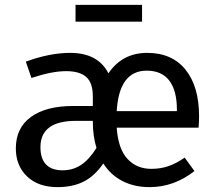

<svg xmlns="http://www.w3.org/2000/svg" viewBox="-20 -756 888 788"><path d="M795 -232H459Q465 -145 503 -104Q541 -63 601 -63Q639 -63 671 -74Q703 -85 738 -109L778 -54Q694 12 594 12Q531 12 482.5 -13Q434 -38 404 -85Q368 -33 323 -10.5Q278 12 216 12Q137 12 91 -32Q45 -76 45 -147Q45 -231 107 -276Q169 -321 280 -321H361V-360Q361 -416 334 -440Q307 -464 251 -464Q193 -464 109 -436L86 -503Q184 -539 268 -539Q382 -539 425 -455Q482 -539 584 -539Q686 -539 741.5 -470Q797 -401 797 -279Q797 -256 795 -232ZM706 -306Q706 -384 675 -425Q644 -466 582 -466Q469 -466 459 -300H706ZM376 -149Q361 -197 361 -257V-260H292Q146 -260 146 -152Q146 -105 169 -81Q192 -57 237 -57Q279 -57 312.5 -79Q346 -101 376 -149ZM290 -667V-736H563V-667Z"/></svg>

Font: FiraGO
Style: Regular
Weight: 400
Designer: bBox Type
Foundry: bBox Type GmbH
Version: Version 1.001;April 20, 2020;FontCreator 12.0.0.2555 64-bit